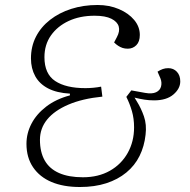

<svg xmlns="http://www.w3.org/2000/svg" viewBox="-20 -735 762 769"><path d="M300 14Q234 14 186.5 -6Q139 -26 112.5 -65Q86 -104 86 -159Q86 -201 106 -239.5Q126 -278 165 -308Q204 -338 260 -353V-360Q207 -363 172.5 -381Q138 -399 121 -430Q104 -461 104 -501Q104 -549 124 -588Q144 -627 180.5 -655.5Q217 -684 265.5 -699.5Q314 -715 371 -715Q418 -715 456.5 -698.5Q495 -682 517.5 -655Q540 -628 540 -595Q540 -568 526 -554Q512 -540 492 -540Q480 -540 471 -543Q462 -546 453.5 -551.5Q445 -557 437 -565L448 -586Q461 -610 455.5 -629Q450 -648 426 -660Q402 -672 359 -672Q300 -672 255 -651Q210 -630 184 -593Q158 -556 158 -506Q158 -439 201 -410.5Q244 -382 322 -382Q337 -382 353.5 -383.5Q370 -385 385 -388L390 -348Q310 -340 254 -316Q198 -292 169 -256.5Q140 -221 140 -175Q140 -126 159 -92.5Q178 -59 216.5 -42Q255 -25 312 -25Q374 -25 420 -51Q466 -77 491.5 -122.5Q517 -168 517 -225Q517 -260 508.5 -289.5Q500 -319 486 -347L506 -373L561 -363Q589 -358 605 -365.5Q621 -373 625 -388.5Q629 -404 623 -420L611 -448Q622 -455 632 -458.5Q642 -462 654 -462Q675 -462 688.5 -447.5Q702 -433 702 -409Q702 -380 674.5 -356.5Q647 -333 597 -333Q577 -333 558 -336Q539 -339 519 -344L528 -329Q545 -302 556.5 -269Q568 -236 563 -195Q558 -149 539 -110.5Q520 -72 486 -44Q452 -16 405.5 -1Q359 14 300 14Z"/></svg>

Font: Literata 18pt ExtraLight
Style: Italic
Weight: 250
Italic angle: -2°
Designer: Latin by Veronika Burian and Jose Scaglione. Greek by Irene Vlachou. Cyrillic by Vera Evstafieva
Foundry: TypeTogether
Version: Version 3.103;gftools[0.9.29]